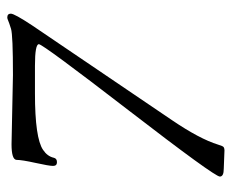

<svg xmlns="http://www.w3.org/2000/svg" viewBox="-76 -388 652 541"><g transform="rotate(-90 250.5 -118.0)"><path d="M97 188C100.3 188 103.2 187.3 105.5 186C107.8 184.7 110.3 179.3 113 170C123.7 135.3 146.7 92 182 40L449 -354C471 -387.3 482 -407.3 482 -414C482 -420.7 478.3 -424 471 -424C469 -424 466.2 -423.2 462.5 -421.5C458.8 -419.8 451.2 -417.2 439.5 -413.5C427.8 -409.8 384.3 -408 309 -408L114 -412C85.3 -412 70.7 -407.3 70 -398C70 -388 67.2 -370.2 61.5 -344.5C55.8 -318.8 53 -302.3 53 -295C53 -287.7 56.5 -284 63.5 -284C70.5 -284 74.7 -287 76 -293C78.7 -305 86 -315 98 -323C120 -338.3 173 -346 257 -346H335C375.7 -346 396 -342.3 396 -335C396 -327.7 333.8 -243.3 209.5 -82C85.2 79.3 23 165 23 175C23 182.3 30.3 186 45 186Z"/></g></svg>

Font: Sorts Mill Goudy
Style: Regular
Weight: 400
Version: Version 003.101